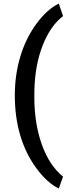

<svg xmlns="http://www.w3.org/2000/svg" viewBox="-20 -842 400 1095"><path d="M64.5 -298.2Q64.5 -414.6 95.7 -519.1Q127 -623.7 187.4 -706Q247.9 -788.4 315.4 -821.7L339.5 -750.1Q268.5 -696.2 224.4 -585.6Q180.4 -475.1 176.3 -332.5L175.8 -289.2Q175.8 -136.5 218.9 -16.9Q262 102.8 339.5 165.2L315.4 233.2Q247.9 200 187.2 117.1Q126.4 34.3 95.5 -69.8Q64.5 -173.8 64.5 -298.2Z"/></svg>

Font: Vazir FD Medium
Style: Regular
Weight: 500
Foundry: DejaVu fonts team - Redesigned by Saber Rastikerdar
Version: Version 21.10;October 20, 2019;FontCreator 12.0.0.2547 64-bi